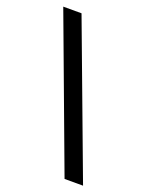

<svg xmlns="http://www.w3.org/2000/svg" viewBox="-137 -782 645 849"><g transform="rotate(20 186.0 -357.0)"><path d="M96 -714 363 0H276L10 -714Z"/></g></svg>

Font: Noto Sans
Style: Regular
Weight: 400
Designer: Monotype Design Team
Foundry: Monotype Imaging Inc.
Version: Version 2.007